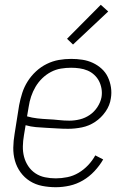

<svg xmlns="http://www.w3.org/2000/svg" viewBox="-20 -774 540 802"><path d="M213 8Q184 8 156 2.5Q128 -3 105 -17.5Q82 -32 66 -54Q50 -76 42.5 -102.5Q35 -129 35.5 -157.5Q36 -186 41 -215L60 -335Q65 -361 73 -386Q81 -411 95.5 -434Q110 -457 130.5 -476Q151 -495 175.5 -507Q200 -519 225.5 -523.5Q251 -528 277 -528Q301 -528 324 -524.5Q347 -521 367.5 -511.5Q388 -502 404.5 -487Q421 -472 430.5 -452Q440 -432 443.5 -409Q447 -386 443 -363Q439 -334 421 -308Q403 -282 377.5 -265Q352 -248 322.5 -242Q293 -236 265 -236Q242 -236 219.5 -237.5Q197 -239 174.5 -240Q152 -241 130 -243Q108 -245 87 -251L80 -209Q76 -186 75.5 -163Q75 -140 80.5 -119Q86 -98 98 -80Q110 -62 128 -50Q146 -38 168 -33.5Q190 -29 213 -29Q237 -29 261.5 -34Q286 -39 308 -52Q330 -65 348 -84Q366 -103 378 -125L411 -108Q396 -82 374.5 -59Q353 -36 326.5 -20.5Q300 -5 271 1.5Q242 8 213 8ZM270 -270Q292 -270 314 -275.5Q336 -281 355 -294Q374 -307 387 -327Q400 -347 404 -368Q407 -386 404 -403.5Q401 -421 393.5 -435.5Q386 -450 373.5 -461.5Q361 -473 345.5 -479.5Q330 -486 312.5 -488.5Q295 -491 277 -491Q256 -491 234.5 -487.5Q213 -484 193 -473.5Q173 -463 156.5 -447Q140 -431 128.5 -411.5Q117 -392 110 -371Q103 -350 100 -329L93 -288Q114 -282 136 -279.5Q158 -277 180.5 -276Q203 -275 225.5 -272.5Q248 -270 270 -270ZM285 -588 260 -612 401 -754 432 -726Z"/></svg>

Font: Iosevka SS04 Extralight
Style: Italic
Weight: 200
Italic angle: -9°
Monospace: yes
Designer: Belleve Invis
Foundry: Belleve Invis
Version: Version 19.0.0; ttfautohint (v1.8.4)